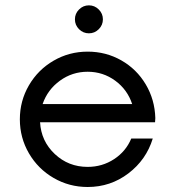

<svg xmlns="http://www.w3.org/2000/svg" viewBox="-20 -708 667 737"><path d="M359.1 -595.9Q343.3 -580.1 321.3 -580.1Q299.3 -580.1 283.4 -595.9Q267.6 -611.8 267.6 -633.8Q267.6 -655.8 283.4 -671.6Q299.3 -687.5 321.3 -687.5Q343.3 -687.5 359.1 -671.6Q375 -655.8 375 -633.8Q375 -611.8 359.1 -595.9ZM576.2 -254.9 575.2 -238.8H133.8Q137.7 -166.5 190.2 -116.9Q242.7 -67.4 316.4 -67.4Q372.6 -67.4 418 -97.2Q463.4 -127 483.9 -176.3H566.4Q541.5 -94.7 472.9 -42.5Q404.3 9.8 316.4 9.8Q245.6 9.8 185.8 -24.9Q126 -59.6 91.1 -119.4Q56.2 -179.2 56.2 -250Q56.2 -320.8 91.1 -380.6Q126 -440.4 185.8 -475.1Q245.6 -509.8 316.4 -509.8Q386.7 -509.8 445.6 -476.3Q504.4 -442.9 539.3 -384.3Q574.2 -325.7 576.2 -254.9ZM143.6 -308.6H487.3Q469.2 -363.8 422.4 -398.2Q375.5 -432.6 316.4 -432.6Q257.3 -432.6 210 -398.2Q162.6 -363.8 143.6 -308.6Z"/></svg>

Font: Now
Style: Regular
Weight: 400
Designer: Alfredo Marco Pradil
Foundry: Alfredo Marco Pradil
Version: Version 1.002;PS 001.002;hotconv 1.0.88;makeotf.lib2.5.64775